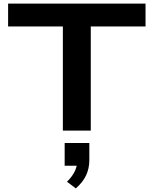

<svg xmlns="http://www.w3.org/2000/svg" viewBox="-20 -725 853 1066"><path d="M329 0V-578H25V-705H788V-578H484V0ZM401 321 352 284Q381 255 394.5 227.5Q408 200 408 173L434 195H339V69H476V164Q476 210 458 248.5Q440 287 401 321Z"/></svg>

Font: Nunito Sans 7pt Expanded
Style: Bold
Weight: 700
Width: 7
Designer: Vernon Adams
Foundry: Vernon Adams
Version: Version 3.101;gftools[0.9.27]